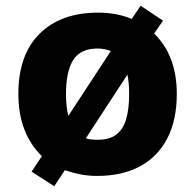

<svg xmlns="http://www.w3.org/2000/svg" viewBox="-20 -603 680 669"><path d="M596 -276Q596 -184 562.5 -120Q529 -56 467 -23Q405 10 319 10Q288 10 260 4.5Q232 -1 206 -10L169 46L90 -5L126 -59Q87 -96 65.5 -150.5Q44 -205 44 -276Q44 -412 118 -485.5Q192 -559 322 -559Q354 -559 383.5 -553.5Q413 -548 439 -537L470 -583L548 -531L517 -486Q555 -450 575.5 -397Q596 -344 596 -276ZM210 -276Q210 -253 212 -234.5Q214 -216 218 -199L366 -425Q357 -429 345 -431.5Q333 -434 320 -434Q261 -434 235.5 -394.5Q210 -355 210 -276ZM430 -276Q430 -295 428.5 -311.5Q427 -328 424 -343L279 -121Q288 -118 298.5 -117Q309 -116 321 -116Q361 -116 385 -134Q409 -152 419.5 -187.5Q430 -223 430 -276Z"/></svg>

Font: Noto Sans Hebrew ExtraBold
Style: Regular
Weight: 800
Designer: Monotype Design Team
Foundry: Monotype Imaging Inc.
Version: Version 2.003